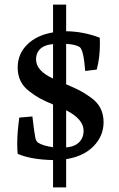

<svg xmlns="http://www.w3.org/2000/svg" viewBox="-20 -688 520 836"><path d="M414 -524Q415 -515 415 -497Q415 -435 401 -385L351 -379Q344 -471 327 -483Q308 -495 268 -497V-321Q306 -305 328 -293.5Q350 -282 377.5 -262Q405 -242 418 -215.5Q431 -189 431 -156Q431 -96 387.5 -51.5Q344 -7 268 5V128H211V9Q116 7 57 -18Q55 -33 55 -64Q55 -111 64 -176L121 -181Q130 -104 134 -87.5Q138 -71 147 -66Q168 -53 211 -47V-233Q175 -248 154 -259.5Q133 -271 107.5 -290.5Q82 -310 69.5 -335.5Q57 -361 57 -394Q57 -453 98.5 -494Q140 -535 211 -547V-668H268V-552Q343 -551 414 -524ZM137 -429Q137 -380 211 -346V-496Q178 -493 161 -480Q137 -462 137 -429ZM344 -119Q344 -169 268 -208V-46Q301 -49 318 -63Q344 -83 344 -119Z"/></svg>

Font: Poly
Style: Regular
Weight: 400
Designer: Jos Nicols Silva Schwarzenberg
Foundry: Jose Nicolas Silva Schwarzenberg
Version: Version 1.001